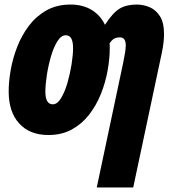

<svg xmlns="http://www.w3.org/2000/svg" viewBox="-20 -583 758 843"><path d="M404.8 240.2 521 -308.1Q525.4 -329.6 528.8 -350.1Q532.2 -370.6 532.2 -383.8Q532.2 -418.9 506.8 -418.9Q492.7 -418.9 482.2 -413.8Q471.7 -408.7 460.9 -392.1Q461.9 -386.7 461.9 -382.1Q461.9 -377.4 461.9 -372.1Q461.9 -325.2 452.4 -272.7Q442.9 -220.2 422.9 -170.2Q402.8 -120.1 371.1 -79.3Q339.4 -38.6 295.2 -14.4Q251 9.8 192.9 9.8Q110.4 9.8 64.2 -41Q18.1 -91.8 18.1 -181.2Q18.1 -224.6 27.1 -276.1Q36.1 -327.6 55.9 -378.2Q75.7 -428.7 107.4 -470.5Q139.2 -512.2 184.3 -537.6Q229.5 -563 290 -563Q343.3 -563 382.1 -539.6Q420.9 -516.1 440.9 -474.1Q475.6 -527.8 505.6 -545.4Q535.6 -563 580.1 -563Q609.9 -563 637.2 -551.3Q664.6 -539.6 682.4 -511.5Q700.2 -483.4 700.2 -433.1Q700.2 -418 698.2 -398.7Q696.3 -379.4 690.9 -353L564.9 240.2ZM211.9 -125Q231.4 -125 247.8 -151.6Q264.2 -178.2 275.9 -218.5Q287.6 -258.8 294.2 -300.5Q300.8 -342.3 300.8 -372.1Q300.8 -428.2 269 -428.2Q248.5 -428.2 231.9 -401.6Q215.3 -375 203.6 -334.7Q191.9 -294.4 185.5 -252.4Q179.2 -210.4 179.2 -180.2Q179.2 -125 211.9 -125Z"/></svg>

Font: Open Sans Condensed ExtraBold
Style: Italic
Weight: 800
Width: 3
Italic angle: -12°
Designer: Monotype Design Team
Foundry: Monotype Imaging Inc.
Version: Version 3.003; ttfautohint (v1.8.4)